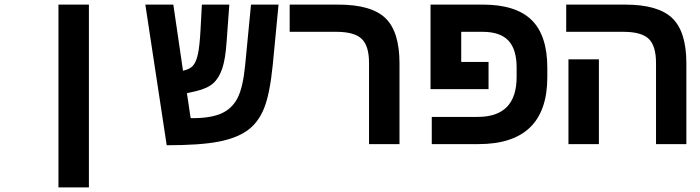

<svg xmlns="http://www.w3.org/2000/svg" viewBox="-20 -626 3040 834"><path d="M233.9 -606H366.2V188H233.9Z M774.9 -318.8Q805.2 -325.2 818.8 -341.3Q832.5 -357.4 839.8 -391.4Q847.2 -425.3 851.1 -497.1L856.9 -606H976.1L963.9 -439Q959 -369.1 945.3 -328.1Q931.6 -287.1 906.2 -264.4Q880.9 -241.7 831.1 -230L792 -221.2L808.1 -112.8H817.4Q897 -112.8 942.9 -133.8Q988.8 -154.8 1012.2 -200.9Q1035.6 -247.1 1044.9 -342.8L1070.3 -606H1189.9L1165 -346.2Q1152.3 -218.8 1127.4 -156.5Q1102.5 -94.2 1055.7 -60.1Q1008.8 -25.9 928.5 -10.5Q848.1 4.9 704.1 4.9L611.3 -606H732.9Z M1715.3 0H1583V-352.1Q1583 -427.7 1550.5 -457.8Q1518.1 -487.8 1441.4 -487.8H1238.3V-606H1449.2Q1593.3 -606 1654.3 -547.1Q1715.3 -488.3 1715.3 -351.1Z M2224.1 -333Q2224.1 -411.1 2188.5 -449.5Q2152.8 -487.8 2076.2 -487.8H1983.4V-356.9H2102.1V-238.8H1850.1V-606H2077.1Q2220.7 -606 2289.1 -539.1Q2357.4 -472.2 2357.4 -331.1V-291Q2357.4 0 2058.1 0H1855.5V-118.2H2055.2Q2224.1 -118.2 2224.1 -292Z M2581.5 0H2449.2V-368.2H2581.5ZM2961.4 0H2829.6V-352.1Q2829.6 -426.8 2797.9 -457.3Q2766.1 -487.8 2687.5 -487.8H2439.5V-606H2695.3Q2839.4 -606 2900.4 -546.9Q2961.4 -487.8 2961.4 -351.1Z"/></svg>

Font: Cousine
Style: Bold
Weight: 700
Monospace: yes
Designer: Steve Matteson
Foundry: Ascender Corporation
Version: Version 1.20